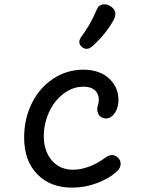

<svg xmlns="http://www.w3.org/2000/svg" viewBox="-20 -847 660 879"><path d="M310 12Q210 12 150.2 -49.8Q90.5 -111.5 90.5 -217.5Q90.5 -302 125 -372.8Q159.5 -443.5 222.2 -485.8Q285 -528 362.5 -528Q395 -528 422.5 -519.5Q450 -511 468.5 -496.8Q487 -482.5 499.8 -464Q512.5 -445.5 517.8 -425Q523 -404.5 522.2 -384Q521.5 -363.5 514 -345Q503.5 -321.5 487 -311Q470.5 -300.5 451.5 -307Q434 -313 428 -329.8Q422 -346.5 429 -368Q438.5 -402.5 421.2 -426.2Q404 -450 362 -450Q311 -450 268.5 -416.2Q226 -382.5 203.2 -330.5Q180.5 -278.5 180.5 -222.5Q180.5 -156.5 216.8 -113.2Q253 -70 314.5 -70Q351 -70 389.2 -84.8Q427.5 -99.5 457.5 -122Q476.5 -136 490.8 -137.2Q505 -138.5 520.5 -125Q533.5 -112 532.2 -94.2Q531 -76.5 514.5 -61.5Q478.5 -29 423.5 -8.5Q368.5 12 310 12ZM352.5 -679Q331 -648.5 358.5 -629.5Q367 -623.5 376 -623.5Q385 -623.5 392.5 -628Q400 -632.5 410 -641.5Q467 -695 500.5 -756Q521.5 -796.5 485 -819Q468.5 -830 449.2 -826.5Q430 -823 422.5 -802Q392.5 -731 352.5 -679Z"/></svg>

Font: Monaspace Radon
Style: Regular
Weight: 400
Designer: Riley Cran & the Lettermatic Team
Foundry: Lettermatic
Version: Version 1.000 (Monaspace Radon)